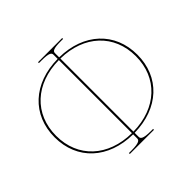

<svg xmlns="http://www.w3.org/2000/svg" viewBox="-187 -942 1124 1124"><g transform="rotate(-45 375.0 -380.0)"><path d="M475 -760H275V-752.5H295C361 -752.5 370 -742 370 -726.5V-692.5C167.5 -690.5 32.5 -566 32.5 -380C32.5 -194 167.5 -69.5 370 -67.5V-35C370 -20.5 363.5 -7.5 295 -7.5H275V0H475V-7.5H457.5C389 -7.5 382.5 -20.5 382.5 -35V-67.5C584 -70.5 717.5 -195 717.5 -380C717.5 -565 584 -689.5 382.5 -692.5V-726.5C382.5 -742 391.5 -752.5 457.5 -752.5H475ZM382.5 -682.5C576.5 -679.5 705 -559 705 -380C705 -201 576.5 -80.5 382.5 -77.5ZM370 -77.5C175 -79.5 45 -200 45 -380C45 -560 175 -680.5 370 -682.5Z"/></g></svg>

Font: Znikomit
Style: Regular
Weight: 100
Designer: gluk
Foundry: gluk
Version: Version 0.55